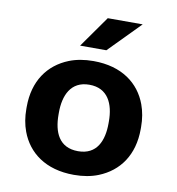

<svg xmlns="http://www.w3.org/2000/svg" viewBox="-84 -826 839 911"><g transform="rotate(10 335.5 -370.0)"><path d="M56 -269V-259C56 -220.3 62 -184.7 74.1 -152C109.1 -57.5 194.2 10 332.1 10C376.1 10 415.1 3.2 449.2 -10.5C546 -49.3 607.1 -133.9 607.1 -259V-269C607.1 -307.7 601 -343.3 589 -376C554 -470.5 468.9 -538 331 -538C287 -538 248 -531.2 213.8 -517.5C117.1 -478.7 56 -394.1 56 -269ZM452 -269V-259C452 -175.9 422.8 -104 332.1 -104C240 -104 211.1 -175.1 211.1 -259V-269C211.1 -350.7 241.3 -424 331 -424C421.5 -424 452 -351.5 452 -269ZM361.8 -750 255.1 -599H381.6L530.1 -750Z"/></g></svg>

Font: Asimov
Style: Wid
Weight: 500
Designer: Google
Version: Version 2.000980; 2014